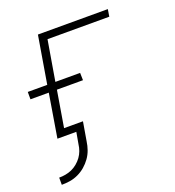

<svg xmlns="http://www.w3.org/2000/svg" viewBox="-135 -626 869 955"><g transform="rotate(-20 300.0 -148.5)"><path d="M29 223V185Q46 185 63 182Q80 179 96 172Q112 165 126.5 153Q141 141 151.5 126.5Q162 112 168 95.5Q174 79 176 62L187 0H87L125 -230H28V-269H131L173 -520H543L537 -482H210L174 -269H305L306 -230H168L136 -38H236L219 62Q216 84 208.5 105.5Q201 127 187.5 146Q174 165 156 180.5Q138 196 116.5 206Q95 216 73 219.5Q51 223 29 223Z"/></g></svg>

Font: Iosevka Aile XLt Obl
Style: Regular
Weight: 200
Italic angle: -9°
Designer: Belleve Invis
Foundry: Belleve Invis
Version: Version 31.1.0; ttfautohint (v1.8.4)